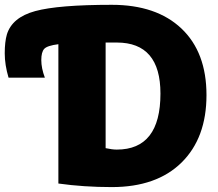

<svg xmlns="http://www.w3.org/2000/svg" viewBox="-167 -760 898 790"><path d="M-138.7 -618.2Q-117.2 -688.5 -22 -714.4Q73.2 -740.2 293 -740.2Q476.6 -740.2 579.6 -642.6Q682.6 -544.9 682.6 -368.7Q682.6 -192.4 580.1 -91.3Q477.5 9.8 293 9.8Q177.7 9.8 73.2 -4.9V-578.1Q27.3 -572.3 15.1 -559.1Q2.9 -545.9 2.9 -512.7Q2.9 -479.5 17.6 -440.4H-131.8Q-147.5 -493.2 -147.5 -540.5Q-147.5 -587.9 -138.7 -618.2ZM267.6 -150.4Q294.9 -144.5 313.5 -144.5Q493.2 -144.5 493.2 -375Q493.2 -585 313.5 -585H267.6Z"/></svg>

Font: GenEi M Gothic v2 Black
Style: Regular
Weight: 900
Version: Version 2.0